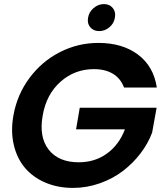

<svg xmlns="http://www.w3.org/2000/svg" viewBox="-20 -918 808 944"><path d="M45.9 -350.1Q64 -452.6 125 -534.7Q186 -616.7 274.9 -661.9Q363.8 -707 463.9 -707Q582 -707 658.7 -649.4Q735.4 -591.8 751 -487.8H589.8Q573.2 -532.2 535.4 -555.2Q497.6 -578.1 441.9 -578.1Q347.2 -578.1 277.3 -515.9Q207.5 -453.6 189.9 -350.1Q170.9 -244.1 219.5 -182.1Q268.1 -120.1 367.2 -120.1Q446.3 -120.1 505.9 -163.1Q565.4 -206.1 594.2 -282.2H354L372.1 -388.2H750L728 -266.1Q708 -212.4 670.7 -163.6Q633.3 -114.7 583.7 -76.9Q534.2 -39.1 470.2 -16.6Q406.2 5.9 338.9 5.9Q263.7 5.9 202.4 -20.5Q141.1 -46.9 102.1 -93.5Q63 -140.1 47.6 -206.5Q32.2 -272.9 45.9 -350.1ZM467.8 -765.1Q439.5 -765.1 423.6 -784.2Q407.7 -803.2 413.1 -831.1Q417.5 -858.9 440.2 -878.4Q462.9 -897.9 491.2 -897.9Q519 -897.9 534.7 -878.4Q550.3 -858.9 544.9 -831.1Q540.5 -803.2 518.1 -784.2Q495.6 -765.1 467.8 -765.1Z"/></svg>

Font: SVN-Poppins SemiBold
Style: Italic
Weight: 600
Italic angle: -10°
Designer: Ninad Kale (Devanagari), Jonny Pinhorn (Latin)
Foundry: Indian Type Foundry
Version: Version 3.002 2017